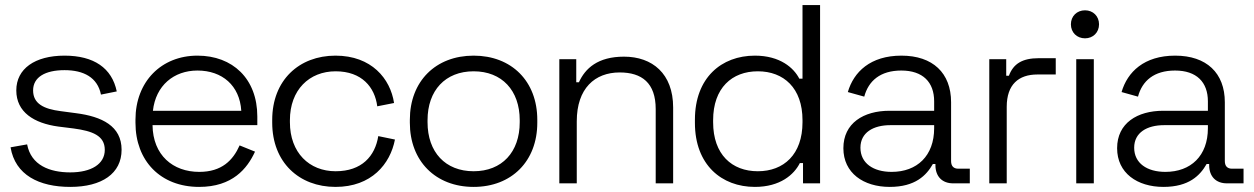

<svg xmlns="http://www.w3.org/2000/svg" viewBox="-20 -720 4923 754"><path d="M256 14C380 14 457.5 -38.5 457.5 -132C457.5 -225 380 -262.5 278.5 -275.5L218.5 -283.5C151.5 -292 110 -313 110 -365C110 -417 157.5 -444.5 233.5 -444.5C308.5 -444.5 363 -416 376.5 -348.5L438.5 -361C419.5 -453 348.5 -501.5 233.5 -501.5C117 -501.5 44 -450 44 -365C44 -279.5 113.5 -236 209 -223L269 -215.5C343 -205.5 391.5 -187.5 391.5 -131.5C391.5 -75.5 338 -43 256 -43C175 -43 102 -71 86.5 -153L21.5 -141.5C39.5 -33 133 14 256 14Z M762 14C893 14 951 -58 981.5 -124.5L921 -149C895 -90.5 851 -45 762.5 -45C659 -45 580.5 -110.5 579 -228.5H990.5V-262.5C990.5 -411 893.5 -501.5 755.5 -501.5C613.5 -501.5 512 -399.5 512 -250V-238C512 -88 610.5 14 762 14ZM580.5 -285C591.5 -384 662.5 -443 755.5 -443C852.5 -443 921.5 -384 927.5 -285Z M1297.5 14C1439 14 1512.5 -76 1531 -172L1465.5 -185.5C1453 -107 1401 -47.5 1298 -47.5C1194.5 -47.5 1118.5 -120.5 1118.5 -240V-248C1118.5 -367 1194.5 -440 1298 -440C1401 -440 1452 -377.5 1461.5 -302.5L1527.5 -315.5C1513 -411 1439 -501.5 1297.5 -501.5C1154.5 -501.5 1049 -405 1049 -249V-238.5C1049 -82.5 1154.5 14 1297.5 14Z M1840 14C1989 14 2090 -87 2090 -238V-249.5C2090 -401 1989 -501.5 1840 -501.5C1691 -501.5 1589.5 -401 1589.5 -249.5V-238C1589.5 -87 1691 14 1840 14ZM1840 -47.5C1729 -47.5 1659 -122.5 1659 -240V-248C1659 -365 1729 -440 1840 -440C1951 -440 2021 -365 2021 -248V-240C2021 -122.5 1951 -47.5 1840 -47.5Z M2176.5 0H2245V-243.5C2245 -373 2316 -435.5 2413.5 -435.5C2500.5 -435.5 2555 -394.5 2555 -291.5V0H2623.5V-298C2623.5 -431 2541.5 -497.5 2430.5 -497.5C2327 -497.5 2278 -451 2253.5 -397H2243V-487.5H2176.5Z M3200.5 0V-700H3131.5V-411H3119C3097.5 -453 3044 -501.5 2944.5 -501.5C2813 -501.5 2709 -414.5 2709 -250V-237.5C2709 -72.5 2814 14 2944.5 14C3044 14 3098.5 -34.5 3121 -79.5H3133.5V0ZM2956 -47.5C2854.5 -47.5 2780.5 -113 2780.5 -240V-248C2780.5 -374.5 2854.5 -440 2956 -440C3057.5 -440 3131.5 -374.5 3131.5 -248V-240C3131.5 -113 3057.5 -47.5 2956 -47.5Z M3643.5 -76H3653.5V-71.5C3653.5 -26.5 3680.5 0 3723 0H3788.5V-57.5H3743.5C3725 -57.5 3715 -67.5 3715 -87.5V-318.5C3715 -433.5 3643 -501.5 3520 -501.5C3398 -501.5 3332.5 -437.5 3309.5 -358.5L3374 -340.5C3390.5 -402.5 3437 -443 3519.5 -443C3604 -443 3648.5 -397.5 3648.5 -322V-285H3473C3371.5 -285 3292 -236.5 3292 -138C3292 -40.5 3371 14 3474 14C3574 14 3618 -31 3643.5 -76ZM3481.5 -45C3409.5 -45 3359 -79 3359 -140C3359 -199.5 3409.5 -228.5 3476.5 -228.5H3648.5V-216.5C3648.5 -108 3581.5 -45 3481.5 -45Z M3865 0H3933.5V-300.5C3933.5 -388 3980 -427.5 4054 -427.5H4126V-491.5H4059.5C3994.5 -491.5 3959.5 -469.5 3942 -422.5H3931.5V-487.5H3865Z M4206.5 0H4275.5V-487.5H4206.5ZM4241 -569.5C4272.5 -569.5 4296 -592.5 4296 -624.5C4296 -656.5 4272.5 -679.5 4241 -679.5C4209 -679.5 4185.5 -656.5 4185.5 -624.5C4185.5 -592.5 4209 -569.5 4241 -569.5Z M4718.5 -76H4728.5V-71.5C4728.5 -26.5 4755.5 0 4798 0H4863.5V-57.5H4818.5C4800 -57.5 4790 -67.5 4790 -87.5V-318.5C4790 -433.5 4718 -501.5 4595 -501.5C4473 -501.5 4407.5 -437.5 4384.5 -358.5L4449 -340.5C4465.5 -402.5 4512 -443 4594.5 -443C4679 -443 4723.5 -397.5 4723.5 -322V-285H4548C4446.5 -285 4367 -236.5 4367 -138C4367 -40.5 4446 14 4549 14C4649 14 4693 -31 4718.5 -76ZM4556.5 -45C4484.5 -45 4434 -79 4434 -140C4434 -199.5 4484.5 -228.5 4551.5 -228.5H4723.5V-216.5C4723.5 -108 4656.5 -45 4556.5 -45Z"/></svg>

Font: MCL Standard Light
Style: Regular
Weight: 300
Designer: Květoslav Bartoš
Foundry: Florian Karsten
Version: Version 1.001;Glyphs 3.2.3 (3260)